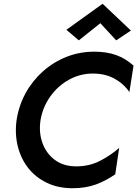

<svg xmlns="http://www.w3.org/2000/svg" viewBox="-20 -986 728 1018"><path d="M195 -350Q207 -419 247 -475Q287 -531 346 -563.5Q405 -596 472 -596Q537 -596 586 -569.5Q635 -543 666 -498L688 -638Q646 -676 596 -694Q546 -712 480 -712Q402 -712 332.5 -684.5Q263 -657 207.5 -607.5Q152 -558 116 -492.5Q80 -427 68 -350Q58 -277 74 -211.5Q90 -146 129 -96Q168 -46 228 -17Q288 12 364 12Q434 12 488.5 -8Q543 -28 591 -62L612 -202Q567 -162 509 -132.5Q451 -103 380 -104Q314 -105 269 -139.5Q224 -174 204.5 -229.5Q185 -285 195 -350ZM512 -863 596 -772 674 -824 524 -966 332 -828 398 -772Z"/></svg>

Font: Jost* 500 Medium Italic
Style: Italic
Weight: 500
Italic angle: -10°
Version: Version 3.200; ttfautohint (v0.97) -l 8 -r 50 -G 200 -x 14 -